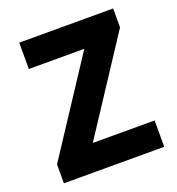

<svg xmlns="http://www.w3.org/2000/svg" viewBox="-121 -750 783 849"><g transform="rotate(-20 270.5 -326.0)"><path d="M36 0V-89L324 -528H63V-652H505V-563L217 -124H508V0Z"/></g></svg>

Font: TT Toshiba Sans
Style: Bold
Weight: 700
Designer: Paul D. Hunt
Foundry: Toshiba Corporation
Version: Version 2.020;PS 2.000;hotconv 1.0.86;makeotf.lib2.5.63406